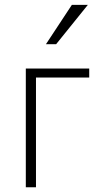

<svg xmlns="http://www.w3.org/2000/svg" viewBox="-20 -790 418 810"><path d="M88.9 0V-501H356.4V-462.9H131.8V0ZM173.8 -603.5 283.2 -769.5H350.6L216.8 -603.5Z"/></svg>

Font: Gothic A1 ExtraLight
Style: Regular
Weight: 275
Designer: HanYang I&C Co.,Ltd.
Foundry: HanYang I&C Co.,Ltd.
Version: Version 2.50